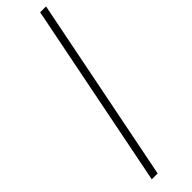

<svg xmlns="http://www.w3.org/2000/svg" viewBox="-308 -788 877 877"><g transform="rotate(-45 130.0 -350.0)"><path d="M258 -800 79 100H41L220 -800Z"/></g></svg>

Font: Albert Sans ExtraLight
Style: Italic
Weight: 250
Italic angle: -11.25°
Designer: Andreas Rasmussen
Foundry: a.Foundry
Version: Version 1.025